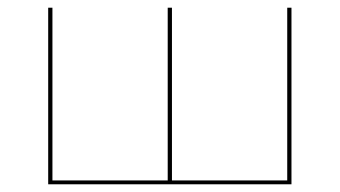

<svg xmlns="http://www.w3.org/2000/svg" viewBox="-20 -478 881 498"><path d="M736 -458V0H105V-458H116V-10H415V-458H426V-10H725V-458Z"/></svg>

Font: Ysabeau SC Hairline
Style: Regular
Weight: 100
Designer: Christian Thalmann (Catharsis Fonts)
Version: Version 0.003